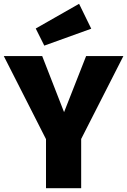

<svg xmlns="http://www.w3.org/2000/svg" viewBox="-31 -990 669 1010"><path d="M385 -970 157 -840 202 -750 449 -839ZM618 -695H422L306 -400L191 -695H-11L211 -258V0H396V-259Z"/></svg>

Font: Fira Sans ExtraBold
Style: Regular
Weight: 800
Designer: bBox Type GmbH & Carrois Corporate GbR & Edenspiekermann AG
Foundry: bBox Type GmbH & Carrois Corporate GbR & Edenspiekermann AG
Version: Version 4.300;PS 004.300;hotconv 1.0.88;makeotf.lib2.5.64775